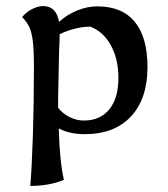

<svg xmlns="http://www.w3.org/2000/svg" viewBox="-20 -434 554 634"><path d="M92 -213Q92 -268 88.5 -297Q85 -326 77.5 -343Q70 -360 53 -378Q69 -396 88 -405Q107 -414 122 -414Q166 -414 175 -362Q202 -386 235 -399.5Q268 -413 301 -413Q383 -413 425 -362Q467 -311 467 -212Q467 -108 412.5 -49.5Q358 9 260 9Q209 9 174 -10Q177 99 191 160Q142 180 80 180Q85 122 88.5 15Q92 -92 92 -213ZM371 -177Q371 -239 346 -284.5Q321 -330 278 -346Q253 -346 226 -339Q199 -332 177 -321Q177 -304 175 -262Q172 -133 172 -112V-78Q188 -58 210.5 -47Q233 -36 257 -36Q311 -36 341 -73Q371 -110 371 -177Z"/></svg>

Font: Mirza
Style: Regular
Weight: 400
Designer: Arabic design by Kourosh Beigpour, Latin design by Eduardo Tunni, engineering by Lasse Fister
Version: Version 1.000